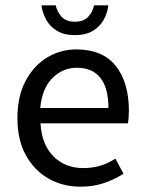

<svg xmlns="http://www.w3.org/2000/svg" viewBox="-20 -683 538 715"><path d="M279.3 12.2Q214.4 12.2 161.1 -17.8Q107.9 -47.9 76.4 -104.7Q44.9 -161.6 44.9 -243.2Q44.9 -324.7 75.4 -381.8Q106 -439 155.8 -469Q205.6 -499 264.2 -499Q361.8 -499 410.9 -437.7Q460 -376.5 460 -270Q460 -256.8 459 -244.9Q458 -232.9 456.5 -223.6H130.9Q135.3 -145 178.7 -101.1Q222.2 -57.1 290.5 -57.1Q324.2 -57.1 353.5 -65.9Q382.8 -74.7 409.7 -92.3L439.9 -36.1Q408.2 -15.6 368.4 -1.7Q328.6 12.2 279.3 12.2ZM129.9 -280.8H383.8Q383.8 -355 354 -392.8Q324.2 -430.7 266.1 -430.7Q213.9 -430.7 175.3 -392.3Q136.7 -354 129.9 -280.8ZM258.8 -552.2Q218.8 -552.2 192.4 -568.1Q166 -584 152.1 -609.4Q138.2 -634.8 134.3 -663.1H187.5Q192.4 -639.6 209.2 -620.8Q226.1 -602.1 258.8 -602.1Q292 -602.1 308.8 -620.8Q325.7 -639.6 330.1 -663.1H383.3Q380.4 -634.8 366.2 -609.4Q352.1 -584 325.7 -568.1Q299.3 -552.2 258.8 -552.2Z"/></svg>

Font: Varta Light Medium
Style: Regular
Weight: 500
Version: Version 1.004